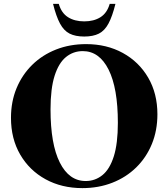

<svg xmlns="http://www.w3.org/2000/svg" viewBox="-20 -955 866 988"><path d="M423 -728Q529 -728 612 -682.5Q695 -637 742.5 -555.5Q790 -474 790 -367Q790 -283.5 761.5 -214Q733 -144.5 681 -93.5Q629 -42.5 558.2 -14.8Q487.5 13 404 13Q297.5 13 214.5 -32.5Q131.5 -78 84 -159.5Q36.5 -241 36.5 -348.5Q36.5 -432 65.2 -501.2Q94 -570.5 146 -621.5Q198 -672.5 268.5 -700.2Q339 -728 423 -728ZM421 -23.5Q469.5 -23.5 507 -53.8Q544.5 -84 565.5 -150Q586.5 -216 586.5 -323Q586.5 -501.5 538.8 -596.8Q491 -692 406 -692Q357 -692 319.5 -661.5Q282 -631 261 -565Q240 -499 240 -392Q240 -213.5 287.8 -118.5Q335.5 -23.5 421 -23.5ZM413.5 -845Q463 -845 497 -866.5Q531 -888 544.5 -935H574Q558 -870.5 538.2 -833.8Q518.5 -797 488.8 -782Q459 -767 413.5 -767Q368 -767 338.2 -782Q308.5 -797 288.8 -833.8Q269 -870.5 253 -935H282.5Q296 -888 330 -866.5Q364 -845 413.5 -845Z"/></svg>

Font: Newsreader Display
Style: Bold
Weight: 700
Designer: Hugues Gentile
Foundry: Production Type
Version: Version 1.001